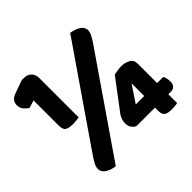

<svg xmlns="http://www.w3.org/2000/svg" viewBox="-158 -780 946 946"><g transform="rotate(-45 315.0 -307.0)"><path d="M180 -293Q174 -292 161.5 -290.5Q149 -289 136 -289Q110 -289 96 -297Q82 -305 82 -334V-509L41 -497Q30 -504 18.5 -517Q7 -530 7 -551Q7 -582 39 -595L111 -621H127Q151 -621 165.5 -606Q180 -591 180 -568ZM445 -617Q476 -612 495.5 -599.5Q515 -587 517 -566Q517 -551 509.5 -536Q502 -521 490 -503L139 7Q108 2 88.5 -10.5Q69 -23 67 -44Q67 -59 74.5 -74Q82 -89 94 -107ZM573 -139H616Q619 -133 622 -122.5Q625 -112 625 -100Q625 -79 615.5 -70Q606 -61 592 -61H573V0Q567 2 555 3Q543 4 531 4Q507 4 493.5 -4Q480 -12 480 -39V-61H351Q338 -67 329.5 -79.5Q321 -92 321 -111Q321 -125 325 -135.5Q329 -146 335 -157L455 -316Q465 -318 478 -320.5Q491 -323 506 -323Q530 -323 551.5 -312.5Q573 -302 573 -273ZM483 -227 424 -139H483Z"/></g></svg>

Font: Baloo Bhai
Style: Regular
Weight: 400
Designer: Supriya Tembe, Noopur Datye and Ek Type
Foundry: Ek Type
Version: Version 1.443;PS 1.000;hotconv 16.6.51;makeotf.lib2.5.65220;